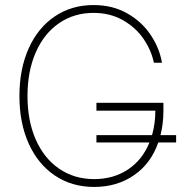

<svg xmlns="http://www.w3.org/2000/svg" viewBox="-20 -737 738 767"><path d="M683.6 -168H612.3Q583 -83.5 515.1 -36.9Q447.3 9.8 356.4 9.8Q267.1 9.8 199.5 -35.6Q131.8 -81.1 94.7 -163.3Q57.6 -245.6 57.6 -353.5Q57.6 -461.4 94.7 -543.9Q131.8 -626.5 199 -671.6Q266.1 -716.8 353.5 -716.8Q430.7 -716.8 489.5 -682.9Q548.3 -648.9 583 -595.9Q617.7 -543 627 -486.3H594.7Q584.5 -536.6 553 -582.3Q521.5 -627.9 470.5 -656.7Q419.4 -685.5 353.5 -685.5Q275.9 -685.5 216.1 -644.5Q156.2 -603.5 123 -528.1Q89.8 -452.6 89.8 -353.5Q89.8 -254.9 122.8 -179.7Q155.8 -104.5 216.3 -63Q276.9 -21.5 356.4 -21.5Q433.1 -21.5 491 -59.8Q548.8 -98.1 577.1 -168H365.2V-197.3H587.4Q600.6 -243.7 600.6 -294.9H365.2V-326.2H632.8V-294.9Q632.8 -242.2 621.1 -197.3H683.6Z"/></svg>

Font: Pretendard JP Thin
Style: Regular
Weight: 100
Designer: Base glyphs from Inter by Rasmus Andersson; Hangeul glyphs from Noto Sans CJK(Source Han Sans) by Jang Soo-young and Kan
Foundry: Kil Hyung-jin
Version: Version 1.309